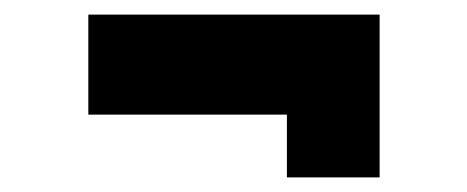

<svg xmlns="http://www.w3.org/2000/svg" viewBox="-20 -452 640 263"><path d="M373 -209V-295H101V-432H500V-209Z"/></svg>

Font: Pixelify Sans
Style: Bold
Weight: 700
Designer: Stefie Justprince
Foundry: Typecalism Foundryline
Version: Version 1.000